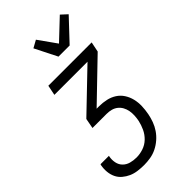

<svg xmlns="http://www.w3.org/2000/svg" viewBox="-298 -859 1147 1147"><g transform="rotate(-45 275.0 -286.0)"><path d="M187 210Q161 210 134.5 206.5Q108 203 85.5 193Q63 183 44 167Q25 151 14.5 129Q4 107 1.5 81Q-1 55 4 28L6 22H77L76 26Q71 51 76 75.5Q81 100 97.5 116.5Q114 133 137.5 139.5Q161 146 187 146Q215 146 244 136.5Q273 127 295.5 105.5Q318 84 331 56Q344 28 350 0Q354 -20 355 -40.5Q356 -61 352.5 -80Q349 -99 340 -115.5Q331 -132 316.5 -143.5Q302 -155 283.5 -160Q265 -165 244 -165H125L137 -229L384 -466H104L117 -530H483L470 -466L224 -229H244Q275 -229 304.5 -222.5Q334 -216 358 -200.5Q382 -185 397.5 -161Q413 -137 420 -108.5Q427 -80 426 -49Q425 -18 419 13Q414 39 404.5 65Q395 91 379 114.5Q363 138 341 157Q319 176 293.5 188.5Q268 201 240.5 205.5Q213 210 187 210ZM283 -610 212 -751 259 -777 340 -663 466 -782 505 -746 377 -610Z"/></g></svg>

Font: Lode
Style: Italic
Weight: 400
Italic angle: -11°
Monospace: yes
Designer: Belleve Invis
Foundry: Belleve Invis
Version: Version 29.2.0; ttfautohint (v1.8.3)